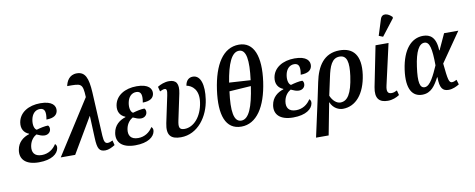

<svg xmlns="http://www.w3.org/2000/svg" viewBox="-81 -1209 4562 1845"><g transform="rotate(-10 2200.0 -286.5)"><path d="M213 10C338 10 399 -40 408 -94C412 -115 403 -129 394 -136C365 -89 316 -54 252 -54C178 -54 155 -98 165 -157C175 -214 210 -245 234 -258C263 -245 286 -235 310 -235C342 -234 367 -254 371 -281C374 -300 369 -314 359 -323C327 -323 282 -313 245 -302C224 -312 211 -351 220 -402C230 -459 263 -493 309 -493C360 -493 366 -449 354 -382C433 -383 458 -412 465 -447C473 -497 439 -547 322 -547C207 -547 117 -493 101 -399C91 -338 117 -296 166 -277L165 -273C107 -255 54 -215 42 -141C27 -53 82 10 213 10Z M426 0H567L769 -343H771L780 -128C784 -19 803 8 862 8C892 8 927 -9 956 -27L944 -74C927 -65 909 -59 896 -59C869 -59 860 -79 856 -135L834 -564C826 -703 800 -769 717 -769C643 -769 615 -709 606 -664C742 -664 758 -669 764 -529Z M1153 10C1278 10 1339 -40 1348 -94C1352 -115 1343 -129 1334 -136C1305 -89 1256 -54 1192 -54C1118 -54 1095 -98 1105 -157C1115 -214 1150 -245 1174 -258C1203 -245 1226 -235 1250 -235C1282 -234 1307 -254 1311 -281C1314 -300 1309 -314 1299 -323C1267 -323 1222 -313 1185 -302C1164 -312 1151 -351 1160 -402C1170 -459 1203 -493 1249 -493C1300 -493 1306 -449 1294 -382C1373 -383 1398 -412 1405 -447C1413 -497 1379 -547 1262 -547C1147 -547 1057 -493 1041 -399C1031 -338 1057 -296 1106 -277L1105 -273C1047 -255 994 -215 982 -141C967 -53 1022 10 1153 10Z M1598 10C1764 10 1873 -145 1895 -308C1915 -444 1887 -544 1810 -544C1772 -544 1743 -520 1735 -469C1788 -459 1854 -411 1836 -289C1817 -153 1736 -63 1646 -63C1591 -63 1589 -94 1601 -153L1655 -408C1674 -501 1647 -541 1577 -541C1534 -541 1493 -524 1464 -506L1476 -459C1495 -468 1510 -474 1522 -474C1544 -474 1547 -456 1537 -408L1482 -148C1458 -33 1500 10 1598 10Z M2188 10C2336 10 2434 -137 2468 -378C2502 -620 2446 -770 2299 -770C2144 -770 2051 -620 2017 -379C1983 -137 2034 10 2188 10ZM2352 -414 2144 -427C2173 -607 2218 -712 2290 -712C2362 -712 2377 -607 2352 -414ZM2197 -47C2122 -47 2108 -156 2133 -344L2344 -358C2315 -157 2271 -47 2197 -47Z M2694 10C2819 10 2880 -40 2889 -94C2893 -115 2884 -129 2875 -136C2846 -89 2797 -54 2733 -54C2659 -54 2636 -98 2646 -157C2656 -214 2691 -245 2715 -258C2744 -245 2767 -235 2791 -235C2823 -234 2848 -254 2852 -281C2855 -300 2850 -314 2840 -323C2808 -323 2763 -313 2726 -302C2705 -312 2692 -351 2701 -402C2711 -459 2744 -493 2790 -493C2841 -493 2847 -449 2835 -382C2914 -383 2939 -412 2946 -447C2954 -497 2920 -547 2803 -547C2688 -547 2598 -493 2582 -399C2572 -338 2598 -296 2647 -277L2646 -273C2588 -255 2535 -215 2523 -141C2508 -53 2563 10 2694 10Z M2988 -284 2951 -108 2875 239H2998L3058 -73H3060C3085 -11 3140 11 3178 11C3304 11 3396 -96 3422 -279C3447 -464 3377 -548 3243 -548C3089 -548 3019 -434 2988 -284ZM3165 -53C3129 -53 3091 -85 3070 -136L3107 -307C3129 -414 3157 -489 3232 -489C3305 -489 3320 -419 3302 -287C3278 -116 3233 -53 3165 -53Z M3678 -604 3801 -763 3802 -775C3763 -816 3705 -832 3687 -775L3638 -620ZM3618 10C3662 10 3703 -7 3731 -26L3719 -73C3697 -62 3684 -57 3664 -57C3626 -57 3616 -83 3629 -138L3719 -536H3592L3513 -142C3492 -33 3533 10 3618 10Z M3953 10C4040 10 4081 -55 4121 -130H4125C4125 -23 4152 8 4211 8C4250 8 4289 -11 4315 -27L4301 -74C4286 -66 4269 -59 4256 -59C4224 -59 4218 -90 4202 -250L4400 -536H4261L4190 -382H4186C4182 -513 4123 -546 4057 -546C3943 -546 3855 -451 3827 -257C3800 -65 3860 10 3953 10ZM3988 -57C3942 -57 3926 -111 3948 -265C3968 -410 4006 -479 4058 -479C4109 -479 4125 -411 4126 -246C4087 -159 4043 -57 3988 -57Z"/></g></svg>

Font: Noto Serif Condensed SemiBold
Style: Italic
Weight: 600
Width: 3
Italic angle: -12°
Designer: Monotype Design Team
Foundry: Monotype Imaging Inc.
Version: Version 2.014